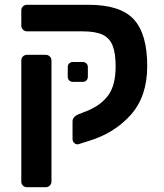

<svg xmlns="http://www.w3.org/2000/svg" viewBox="-20 -591 686 802"><path d="M309 11Q299 14 291 7Q283 0 283 -11V-84Q283 -93 289 -100.5Q295 -108 306 -113L342 -127Q400 -150 431.5 -192Q463 -234 463 -314Q463 -369 450.5 -400.5Q438 -432 408.5 -446Q379 -460 326 -460H93Q83 -460 76 -467Q69 -474 69 -484V-548Q69 -558 76 -564.5Q83 -571 93 -571H350Q483 -571 539 -510Q595 -449 595 -315Q595 -188 526 -111Q457 -34 350 -2ZM93 191Q83 191 76 184.5Q69 178 69 167V-338Q69 -349 76 -355.5Q83 -362 93 -362H171Q181 -362 188 -355Q195 -348 195 -338V167Q195 177 188 184Q181 191 171 191ZM285 -249Q275 -249 269 -255Q263 -261 263 -271V-310Q263 -320 269 -326Q275 -332 285 -332H325Q335 -332 341 -326Q347 -320 347 -310V-271Q347 -261 341 -255Q335 -249 325 -249Z"/></svg>

Font: Rubik AZ
Style: Regular
Weight: 500
Designer: Hubert and Fischer
Foundry: Hubert & Fischer
Version: Version 2.000